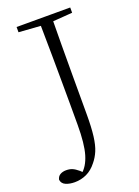

<svg xmlns="http://www.w3.org/2000/svg" viewBox="-167 -791 719 996"><g transform="rotate(-20 193.0 -293.0)"><path d="M67 137Q39 137 18 128Q-3 119 -6 97Q-2 79 12 71Q26 63 45 63Q64 63 78.5 69Q93 75 112 91L132 110V115H113V109Q148 81 165 24Q182 -33 182 -138Q182 -195 182 -249.5Q182 -304 181.5 -368.5Q181 -433 180.5 -519Q180 -605 178 -723H247Q246 -641 245.5 -557.5Q245 -474 245 -388V-174Q245 -100 239 -53Q233 -6 220.5 23.5Q208 53 189 76Q164 108 133 122.5Q102 137 67 137ZM58 -694V-723H354V-694L220 -684H201Z"/></g></svg>

Font: Noto Serif KR
Style: Regular
Weight: 200
Designer: Ryoko NISHIZUKA 西塚涼子 (kana & ideographs); Frank Grießhammer (Latin, Greek & Cyrillic); Wenlong ZHANG 张文龙 (bopomofo); San
Foundry: Adobe
Version: Version 2.001;hotconv 1.1.0;makeotfexe 2.6.0